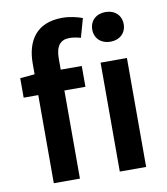

<svg xmlns="http://www.w3.org/2000/svg" viewBox="-81 -786 744 854"><g transform="rotate(-10 291.0 -359.0)"><path d="M93 0H211V-398H306V-492H211V-542C211 -598 232 -624 273 -624C289 -624 306 -621 324 -616L348 -701C327 -709 293 -718 257 -718C140 -718 93 -642 93 -540V-492L27 -486V-398H93ZM391 0H510V-492H391ZM451 -576C493 -576 522 -603 522 -643C522 -683 493 -710 451 -710C409 -710 380 -683 380 -643C380 -603 409 -576 451 -576Z"/></g></svg>

Font: Source Sans Pro Semibold
Style: Regular
Weight: 600
Designer: Paul D. Hunt
Foundry: Adobe Systems Incorporated
Version: Version 3.006;hotconv 1.0.111;makeotfexe 2.5.65597